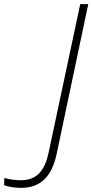

<svg xmlns="http://www.w3.org/2000/svg" viewBox="-187 -734 448 931"><path d="M-86 177C8 177 64 125 88 11L241 -714H202L49 5C31 90 -6 140 -86 140C-111 140 -142 136 -166 129L-167 164C-149 171 -117 177 -86 177Z"/></svg>

Font: Noto Sans ExtraLight
Style: Italic
Weight: 200
Italic angle: -12°
Designer: Monotype Design Team
Foundry: Monotype Imaging Inc.
Version: Version 2.013